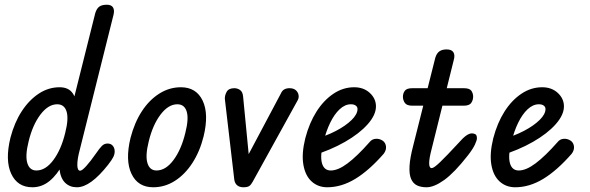

<svg xmlns="http://www.w3.org/2000/svg" viewBox="-20 -792 2494 812"><path d="M305 0Q275 0 255.5 -19Q236 -38 231.5 -76.5Q227 -115 242 -174L383 -737Q389 -756 400 -764Q411 -772 432 -772Q451 -772 458 -760.5Q465 -749 460 -729L317 -157Q307 -120 307 -95Q307 -70 319 -70Q327 -70 345 -90Q363 -110 386 -143Q401 -165 411 -175Q421 -185 435 -185Q449 -185 457 -175.5Q465 -166 465 -152Q465 -140 459.5 -128.5Q454 -117 437 -95Q400 -48 367 -24Q334 0 305 0ZM117 0Q54 0 27.5 -57Q1 -114 24 -209Q41 -274 72 -321.5Q103 -369 144 -396Q185 -423 232 -423Q270 -423 287.5 -397.5Q305 -372 305 -325.5Q305 -279 289 -215Q273 -150 247.5 -101.5Q222 -53 189.5 -26.5Q157 0 117 0ZM134 -71Q173 -71 206 -115.5Q239 -160 256 -231Q271 -290 261.5 -320.5Q252 -351 222 -351Q184 -351 151 -307.5Q118 -264 101 -194Q86 -134 95.5 -102.5Q105 -71 134 -71Z M628 0Q563 0 536 -57Q509 -114 532 -209Q549 -274 580 -321.5Q611 -369 653.5 -396Q696 -423 745 -423Q810 -423 837 -366.5Q864 -310 841 -215Q825 -151 793.5 -102.5Q762 -54 719.5 -27Q677 0 628 0ZM642 -71Q681 -71 714 -115.5Q747 -160 764 -231Q779 -290 769.5 -320.5Q760 -351 730 -351Q692 -351 659 -307.5Q626 -264 609 -194Q594 -134 603.5 -102.5Q613 -71 642 -71Z M1009 0Q994 0 984 -7.5Q974 -15 971 -31L931 -373Q930 -388 938.5 -403.5Q947 -419 971 -419Q984 -419 995 -411.5Q1006 -404 1008 -385L1037 -86L1004 -88L1167 -395Q1173 -409 1182.5 -414Q1192 -419 1204 -419Q1221 -419 1230.5 -411Q1240 -403 1242.5 -391Q1245 -379 1239 -368L1049 -24Q1042 -11 1034.5 -5.5Q1027 0 1009 0Z M1364 0Q1325 0 1298 -24.5Q1271 -49 1263 -95.5Q1255 -142 1271 -207Q1288 -272 1318.5 -320Q1349 -368 1390 -395.5Q1431 -423 1478 -423Q1518 -423 1544 -399Q1570 -375 1570 -342Q1570 -306 1535 -266.5Q1500 -227 1439 -192Q1378 -157 1299 -133L1311 -204Q1360 -217 1401 -238.5Q1442 -260 1467 -284.5Q1492 -309 1492 -331Q1492 -340 1484.5 -345.5Q1477 -351 1464 -351Q1439 -351 1416.5 -330Q1394 -309 1376.5 -273Q1359 -237 1348 -192Q1333 -134 1341.5 -102.5Q1350 -71 1379 -71Q1410 -71 1450.5 -101.5Q1491 -132 1543 -191Q1553 -204 1569.5 -205Q1586 -206 1600 -196Q1611 -187 1612.5 -172Q1614 -157 1603 -142Q1541 -71 1482.5 -35.5Q1424 0 1364 0Z M1724 -345Q1700 -345 1692 -357Q1684 -369 1684 -383Q1684 -397 1692 -408Q1700 -419 1724 -419H1941Q1966 -419 1973.5 -408Q1981 -397 1981 -383Q1981 -369 1973 -357Q1965 -345 1941 -345ZM1784 0Q1760 0 1743.5 -8Q1727 -16 1718.5 -35.5Q1710 -55 1712 -90Q1714 -125 1728 -178L1821 -548Q1827 -567 1838.5 -575Q1850 -583 1869 -583Q1890 -583 1897.5 -571Q1905 -559 1899 -538L1805 -160Q1795 -122 1795 -101.5Q1795 -81 1806 -81Q1815 -81 1842 -107Q1869 -133 1918 -186Q1938 -209 1951.5 -218.5Q1965 -228 1976 -228Q1983 -228 1990 -224.5Q1997 -221 1997 -207Q1997 -199 1988.5 -180.5Q1980 -162 1959 -135Q1902 -62 1859 -31Q1816 0 1784 0Z M2159 0Q2120 0 2093 -24.5Q2066 -49 2058 -95.5Q2050 -142 2066 -207Q2083 -272 2113.5 -320Q2144 -368 2185 -395.5Q2226 -423 2273 -423Q2313 -423 2339 -399Q2365 -375 2365 -342Q2365 -306 2330 -266.5Q2295 -227 2234 -192Q2173 -157 2094 -133L2106 -204Q2155 -217 2196 -238.5Q2237 -260 2262 -284.5Q2287 -309 2287 -331Q2287 -340 2279.5 -345.5Q2272 -351 2259 -351Q2234 -351 2211.5 -330Q2189 -309 2171.5 -273Q2154 -237 2143 -192Q2128 -134 2136.5 -102.5Q2145 -71 2174 -71Q2205 -71 2245.5 -101.5Q2286 -132 2338 -191Q2348 -204 2364.5 -205Q2381 -206 2395 -196Q2406 -187 2407.5 -172Q2409 -157 2398 -142Q2336 -71 2277.5 -35.5Q2219 0 2159 0Z"/></svg>

Font: Edu TAS Beginner Medium
Style: Regular
Weight: 500
Version: Version 1.003